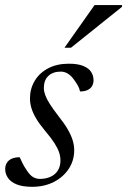

<svg xmlns="http://www.w3.org/2000/svg" viewBox="-24 -710 490 740"><path d="M52 -104Q57 -93 62.8 -81Q68.5 -69 80.5 -51.5Q92.5 -33.5 104.5 -27Q116.5 -20.5 129.5 -20.5Q153 -20.5 171 -28.8Q189 -37 199 -53Q209 -69 209 -91.5Q209 -106.5 203.8 -122.5Q198.5 -138.5 185.8 -158.5Q173 -178.5 150 -205.5Q127.5 -232.5 114.8 -254.2Q102 -276 96.8 -294.5Q91.5 -313 91.5 -330.5Q91.5 -367.5 109.5 -398Q127.5 -428.5 161.2 -446.5Q195 -464.5 241.5 -464.5Q275.5 -464.5 296.5 -456Q317.5 -447.5 327 -433.2Q336.5 -419 336.5 -400.5Q336.5 -388 330.8 -378.2Q325 -368.5 313.5 -363Q302 -357.5 284.5 -357.5Q282 -369.5 276.5 -379.5Q271 -389.5 260 -404.5Q249 -419.5 236.5 -426.8Q224 -434 210.5 -434Q180 -434 162.5 -417.5Q145 -401 145 -371Q145 -358.5 150.2 -343.8Q155.5 -329 168 -309.2Q180.5 -289.5 202.5 -261Q224.5 -233.5 237.5 -210.8Q250.5 -188 256.2 -168.8Q262 -149.5 262 -131.5Q262 -91 240.8 -59Q219.5 -27 183 -8.5Q146.5 10 100 10Q63.5 10 40.5 0.8Q17.5 -8.5 6.8 -24.2Q-4 -40 -4 -58Q-4 -72 2.5 -82.5Q9 -93 21.5 -98.5Q34 -104 52 -104ZM224.5 -526 340.5 -690.5H446.5L446 -683.5L249.5 -526Z"/></svg>

Font: Newsreader 36pt
Style: Italic
Weight: 400
Italic angle: -17°
Designer: Hugues Gentile
Foundry: Production Type
Version: Version 1.003